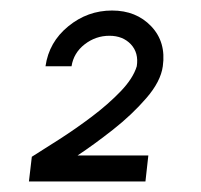

<svg xmlns="http://www.w3.org/2000/svg" viewBox="-20 -754 383 365"><path d="M35 -409 40.5 -456Q61.5 -469 92.2 -488.8Q123 -508.5 154.5 -532.2Q186 -556 209.5 -580.5Q233 -605 240 -628Q244 -653.5 228.8 -669.8Q213.5 -686 188 -686Q162 -686 141 -669.8Q120 -653.5 116 -628H66.5Q73 -674 109.8 -704Q146.5 -734 193 -734Q239 -734 267.5 -704Q296 -674 289.5 -628Q285.5 -599 258.2 -567.5Q231 -536 194.8 -507.5Q158.5 -479 127.5 -458.5H262L256.5 -409Z"/></svg>

Font: Urbanist Light
Style: Italic
Weight: 300
Italic angle: -8°
Designer: Corey Hu
Foundry: Corey Hu
Version: Version 1.330; ttfautohint (v1.8.4.7-5d5b)